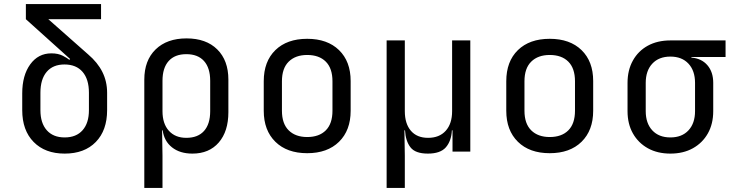

<svg xmlns="http://www.w3.org/2000/svg" viewBox="-20 -750 3640 950"><path d="M300 10Q203 10 146.5 -47.5Q90 -105 90 -205V-288Q90 -377 129.5 -431.5Q169 -486 234 -486Q268 -486 291 -474Q314 -462 323 -454L327 -458L108 -655V-730H480V-655H219L416 -481Q463 -441 486.5 -394Q510 -347 510 -291V-205Q510 -105 454 -47.5Q398 10 300 10ZM300 -70Q357 -70 388.5 -105.5Q420 -141 420 -205V-291Q420 -358 388.5 -394.5Q357 -431 299 -431Q242 -431 211 -394.5Q180 -358 180 -291V-205Q180 -141 211.5 -105.5Q243 -70 300 -70Z M694 180V-356Q694 -451 750 -505.5Q806 -560 903 -560Q1000 -560 1055 -505.5Q1110 -451 1110 -356V-195Q1110 -100 1062.5 -45Q1015 10 932 10Q870 10 831 -21Q792 -52 785 -105H782L784 20V180ZM902 -68Q959 -68 989.5 -102Q1020 -136 1020 -200V-350Q1020 -414 989.5 -448Q959 -482 902 -482Q845 -482 814.5 -448Q784 -414 784 -350V-200Q784 -138 815.5 -103Q847 -68 902 -68Z M1500 8Q1400 8 1342.5 -48.5Q1285 -105 1285 -202V-348Q1285 -446 1342.5 -502Q1400 -558 1500 -558Q1600 -558 1657.5 -502Q1715 -446 1715 -349V-202Q1715 -105 1657.5 -48.5Q1600 8 1500 8ZM1500 -72Q1559 -72 1592 -105Q1625 -138 1625 -202V-348Q1625 -412 1592 -445Q1559 -478 1500 -478Q1442 -478 1408.5 -445Q1375 -412 1375 -348V-202Q1375 -138 1408.5 -105Q1442 -72 1500 -72Z M1893 180V-550H1983V-200Q1983 -138 2013 -103Q2043 -68 2098 -68Q2154 -68 2185.5 -103Q2217 -138 2217 -200V-550H2307V0H2219V-105H2216Q2213 -52 2186 -21Q2159 10 2097 10Q2035 10 2011 -21Q1987 -52 1984 -105H1981L1983 20V180Z M2700 8Q2600 8 2542.5 -48.5Q2485 -105 2485 -202V-348Q2485 -446 2542.5 -502Q2600 -558 2700 -558Q2800 -558 2857.5 -502Q2915 -446 2915 -349V-202Q2915 -105 2857.5 -48.5Q2800 8 2700 8ZM2700 -72Q2759 -72 2792 -105Q2825 -138 2825 -202V-348Q2825 -412 2792 -445Q2759 -478 2700 -478Q2642 -478 2608.5 -445Q2575 -412 2575 -348V-202Q2575 -138 2608.5 -105Q2642 -72 2700 -72Z M3297 10Q3233 10 3185.5 -16.5Q3138 -43 3111.5 -90Q3085 -137 3085 -200V-340Q3085 -403 3111.5 -450.5Q3138 -498 3185.5 -524Q3233 -550 3297 -550H3570V-468H3401V-465Q3451 -461 3480 -427.5Q3509 -394 3509 -340V-200Q3509 -137 3482.5 -90Q3456 -43 3408.5 -16.5Q3361 10 3297 10ZM3297 -70Q3354 -70 3386.5 -105Q3419 -140 3419 -200V-340Q3419 -400 3386.5 -435Q3354 -470 3297 -470Q3240 -470 3207.5 -435Q3175 -400 3175 -340V-200Q3175 -140 3207.5 -105Q3240 -70 3297 -70Z"/></svg>

Font: NKDuy Mono
Style: Regular
Weight: 400
Monospace: yes
Designer: NKDuy
Foundry: NKDuy
Version: Version 2.251; ttfautohint (v1.8.4.7-5d5b)